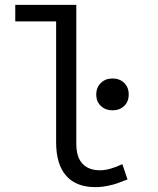

<svg xmlns="http://www.w3.org/2000/svg" viewBox="-20 -747 640 780"><path d="M367.2 13.2Q289.6 13.2 248.8 -33Q208 -79.1 208 -168.9V-660.2H42V-727.1H290V-163.1Q290 -108.4 315.2 -81.8Q340.3 -55.2 386.2 -55.2Q424.3 -55.2 477.1 -80.1L498 -18.1Q467.3 -6.3 454.6 -1.7Q441.9 2.9 417 8.1Q392.1 13.2 367.2 13.2ZM437 -298.8Q408.7 -298.8 389.9 -316.4Q371.1 -334 371.1 -362.8Q371.1 -392.1 389.9 -410.2Q408.7 -428.2 437 -428.2Q465.8 -428.2 484.4 -410.4Q502.9 -392.6 502.9 -362.8Q502.9 -334 484.4 -316.4Q465.8 -298.8 437 -298.8Z"/></svg>

Font: Office Code Pro D
Style: Regular
Weight: 400
Designer: Nathan Rutzky & Paul D. Hunt
Foundry: Adobe Systems Incorporated
Version: Version 1.004;PS 001.004;hotconv 1.0.70;makeotf.lib2.5.58329